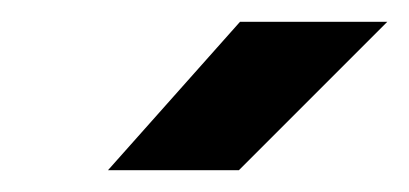

<svg xmlns="http://www.w3.org/2000/svg" viewBox="-20 -720 375 176"><path d="M79 -564H199L335 -700H200Z"/></svg>

Font: Unageo
Style: SemiBold-Italic
Weight: 600
Designer: Richard Sepsi
Foundry: Richard Sepsi
Version: Version 2.000